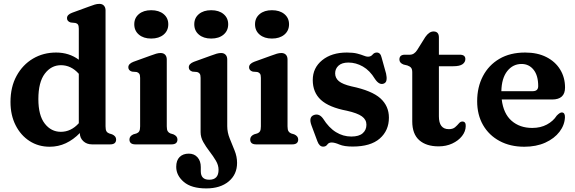

<svg xmlns="http://www.w3.org/2000/svg" viewBox="-20 -764 3045 1016"><path d="M35.5 -224.5Q35.5 -304 67.8 -362.8Q100 -421.5 154.5 -453.8Q209 -486 277 -486Q345.5 -486 397 -448V-612Q397 -627.5 392.5 -634Q388 -640.5 378.5 -642.5L354 -645Q334.5 -651 334.5 -668Q334.5 -686.5 361.5 -696.5L450.5 -729Q469 -736 481.5 -739.8Q494 -743.5 506 -743.5Q521.5 -743.5 530 -734Q538.5 -724.5 538.5 -709.5V-95.5Q538.5 -77.5 543.2 -69.5Q548 -61.5 557.5 -58L573.5 -53Q594.5 -43.5 594.5 -26Q594.5 0 563 0H467Q439 0 420.8 -17Q402.5 -34 402.5 -60Q368.5 -25 328.5 -6.2Q288.5 12.5 243 12.5Q183 12.5 136.2 -17.8Q89.5 -48 62.5 -101.5Q35.5 -155 35.5 -224.5ZM183 -239.5Q183 -153.5 216.8 -110Q250.5 -66.5 302 -66.5Q356 -66.5 397 -112V-373.5Q356.5 -419 302.5 -419Q251 -419 217 -374Q183 -329 183 -239.5Z M780 -560Q739.5 -560 715 -580.8Q690.5 -601.5 690.5 -635.5Q690.5 -669 715 -689.5Q739.5 -710 780 -710Q821 -710 845.8 -689.5Q870.5 -669 870.5 -635.5Q870.5 -601.5 845.8 -580.8Q821 -560 780 -560ZM862.5 -449.5V-95.5Q862.5 -77.5 867.5 -69.5Q872.5 -61.5 881.5 -58L898 -53Q919 -43.5 919 -26Q919 0 887.5 0H696.5Q665 0 665 -26Q665 -43.5 685.5 -53L702.5 -58Q712 -61.5 716.8 -69.5Q721.5 -77.5 721.5 -95.5V-352Q721.5 -367.5 716.8 -374Q712 -380.5 703 -383L678.5 -385Q659 -391 659 -408Q659 -426.5 686 -437L774.5 -469Q794 -476.5 806.5 -480Q819 -483.5 829.5 -483.5Q845.5 -483.5 854 -474.2Q862.5 -465 862.5 -449.5Z M1097.5 -560Q1057 -560 1032.5 -580.8Q1008 -601.5 1008 -635.5Q1008 -669 1032.5 -689.5Q1057 -710 1097.5 -710Q1138.5 -710 1163 -689.5Q1187.5 -669 1187.5 -635.5Q1187.5 -601.5 1163 -580.8Q1138.5 -560 1097.5 -560ZM1182.5 -96.5Q1182.5 -63.5 1195.5 -31.5Q1208.5 0.5 1221.5 32.8Q1234.5 65 1234.5 98Q1234.5 159 1190.2 196Q1146 233 1071.5 233Q993 233 952.8 198.8Q912.5 164.5 912.5 119Q912.5 84.5 930.5 66.8Q948.5 49 979 49Q1008 49 1025.2 68.5Q1042.5 88 1042.5 120V142Q1042.5 187.5 1087.5 187Q1136.5 187 1136.5 134.5Q1136.5 110 1122.2 86Q1108 62 1089 37.5Q1070 13 1055.8 -12.2Q1041.5 -37.5 1041.5 -64.5V-352Q1041.5 -367.5 1036.8 -374Q1032 -380.5 1023 -383L998.5 -385Q979 -391 979 -408Q979 -426.5 1006 -437L1094.5 -469Q1114 -476.5 1126.5 -480Q1139 -483.5 1150 -483.5Q1165.5 -483.5 1174 -474.2Q1182.5 -465 1182.5 -449.5Z M1419 -560Q1378.5 -560 1354 -580.8Q1329.5 -601.5 1329.5 -635.5Q1329.5 -669 1354 -689.5Q1378.5 -710 1419 -710Q1460 -710 1484.8 -689.5Q1509.5 -669 1509.5 -635.5Q1509.5 -601.5 1484.8 -580.8Q1460 -560 1419 -560ZM1501.5 -449.5V-95.5Q1501.5 -77.5 1506.5 -69.5Q1511.5 -61.5 1520.5 -58L1537 -53Q1558 -43.5 1558 -26Q1558 0 1526.5 0H1335.5Q1304 0 1304 -26Q1304 -43.5 1324.5 -53L1341.5 -58Q1351 -61.5 1355.8 -69.5Q1360.5 -77.5 1360.5 -95.5V-352Q1360.5 -367.5 1355.8 -374Q1351 -380.5 1342 -383L1317.5 -385Q1298 -391 1298 -408Q1298 -426.5 1325 -437L1413.5 -469Q1433 -476.5 1445.5 -480Q1458 -483.5 1468.5 -483.5Q1484.5 -483.5 1493 -474.2Q1501.5 -465 1501.5 -449.5Z M1823.5 -433Q1789.5 -433 1771.5 -416.8Q1753.5 -400.5 1753.5 -376Q1753.5 -351 1773.2 -334.5Q1793 -318 1840 -307Q1947.5 -284.5 1992.8 -243.8Q2038 -203 2038 -141.5Q2038 -73 1989.5 -30.8Q1941 11.5 1846 11.5Q1801 11.5 1776 0.8Q1751 -10 1735 -10Q1719.5 -10 1712 1Q1704.5 12 1690 12Q1670 12 1659.5 -16.5L1628 -101Q1612 -145 1641.5 -155.5Q1669 -165 1689.5 -136.5Q1720 -88 1757.8 -64.8Q1795.5 -41.5 1839 -41.5Q1879.5 -41.5 1899.2 -58.8Q1919 -76 1919 -104Q1919 -131 1895.2 -148.2Q1871.5 -165.5 1815.5 -178Q1721 -196 1678 -235.5Q1635 -275 1635 -340.5Q1635 -405 1685 -445.5Q1735 -486 1815.5 -486Q1849 -486 1870.2 -480.5Q1891.5 -475 1904.8 -469.5Q1918 -464 1927 -464Q1942.5 -464 1951.5 -475Q1960.5 -486 1974 -486Q1993.5 -486 1999.5 -459L2023 -374.5Q2027.5 -355 2025.2 -340.2Q2023 -325.5 2009 -321Q1986 -313.5 1964 -346.5Q1937 -391 1900.2 -412Q1863.5 -433 1823.5 -433Z M2136 -417.5 2115.5 -422.5Q2093.5 -431 2093.5 -449Q2093.5 -474.5 2122.5 -474.5H2149Q2172 -474.5 2188 -500L2230.5 -568Q2251 -597.5 2274 -597.5Q2302.5 -597.5 2302.5 -566V-474.5H2413Q2442.5 -474.5 2442.5 -451.5Q2442.5 -435 2427.5 -424.2Q2412.5 -413.5 2378.5 -413.5H2302.5V-148.5Q2302.5 -80.5 2355 -80.5Q2376.5 -80.5 2388.2 -90.8Q2400 -101 2408.2 -111Q2416.5 -121 2427 -121Q2445.5 -120.5 2444.5 -96.5Q2444 -68.5 2424.8 -44Q2405.5 -19.5 2373.2 -4.5Q2341 10.5 2301 10.5Q2235.5 10.5 2198.5 -22.2Q2161.5 -55 2161.5 -121.5V-381.5Q2161.5 -398 2155.2 -405.5Q2149 -413 2136 -417.5Z M2970 -300.5Q2970 -237.5 2901.5 -237.5H2635Q2644 -162.5 2687.2 -124.8Q2730.5 -87 2796.5 -87Q2840.5 -87 2874 -105Q2907.5 -123 2926 -152Q2943 -169.5 2953 -169Q2970 -168.5 2969.5 -144Q2968 -102.5 2940.8 -66.8Q2913.5 -31 2865.5 -9.2Q2817.5 12.5 2754.5 12.5Q2680 12.5 2623.8 -17.8Q2567.5 -48 2536.2 -102.2Q2505 -156.5 2505 -228.5Q2505 -303 2535.5 -361.2Q2566 -419.5 2622.8 -452.8Q2679.5 -486 2759 -486Q2824 -486 2871.2 -462Q2918.5 -438 2944.2 -396Q2970 -354 2970 -300.5ZM2740 -425.5Q2694 -425.5 2664.2 -387.8Q2634.5 -350 2633 -281.5H2799Q2828 -281.5 2828 -308.5Q2828 -364.5 2803.5 -395Q2779 -425.5 2740 -425.5Z"/></svg>

Font: Fraunces 9pt Soft SemiBold
Style: Regular
Weight: 600
Version: Version 1.000;[b76b70a41]